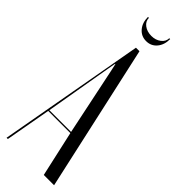

<svg xmlns="http://www.w3.org/2000/svg" viewBox="-278 -850 865 865"><g transform="rotate(45 154.0 -417.5)"><path d="M2.5 0H10.5L49.6 -218H190.8L239.5 0H305.1L150.2 -699H127.8ZM112.6 -581.1H114.6L123.1 -541.8L189.4 -224H51L105.5 -541.8ZM203.8 -835.4H209.4Q209.4 -798.2 189.8 -775.2Q170.2 -752.2 139 -752.2Q107.8 -752.2 87.9 -775.5Q68 -798.8 68 -835.4H74Q74 -813.8 92.8 -799.6Q111.5 -785.4 139.3 -785.4Q166.2 -785.4 185 -799.9Q203.8 -814.4 203.8 -835.4Z"/></g></svg>

Font: Moniqa Black
Style: Regular
Weight: 900
Designer: Rajesh Rajput
Foundry: Rajesh Rajput
Version: Version 1.000